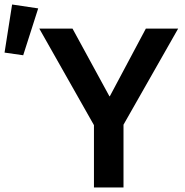

<svg xmlns="http://www.w3.org/2000/svg" viewBox="-39 -824 813 844"><path d="M63 -581.1 -19 -592.8 14.2 -804.2 128.9 -787.1ZM374 0V-273.9L133.8 -698.2H279.8L441.9 -400.9H443.8L602.1 -698.2H744.1L503.9 -275.9V0Z"/></svg>

Font: Anuphan SemiBold
Style: Bold
Weight: 600
Designer: Mike Abbink, Paul van der Laan, Pieter van Rosmalen, Mint Tantisuwanna
Foundry: Bold Monday; Cadson Demak
Version: Version 3.002;hotconv 1.0.109;makeotfexe 2.5.65596